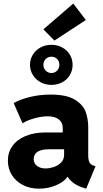

<svg xmlns="http://www.w3.org/2000/svg" viewBox="-20 -1077 593 1104"><path d="M25.4 -152.3Q24.9 -199.7 50.8 -236.6Q76.7 -273.4 125.7 -294.4Q174.8 -315.4 242.2 -315.4H340.8V-341.8Q340.8 -372.6 318.1 -390.4Q295.4 -408.2 254.9 -408.2Q219.2 -408.2 178 -396.7Q136.7 -385.3 109.4 -368.2L58.6 -484.4Q92.3 -503.9 149.2 -518.6Q206.1 -533.2 271.5 -533.2Q362.8 -533.2 410.4 -503.9Q458 -474.6 472.7 -433.6Q487.3 -392.6 487.3 -343.8V-185.5Q487.3 -158.2 494.1 -144.3Q501 -130.4 517.6 -125L529.3 -121.1L475.6 7.8L457 2Q424.3 -8.8 402.3 -25.1Q380.4 -41.5 369.6 -60.5H368.7Q347.7 -31.2 302.7 -11.7Q257.8 7.8 204.1 7.8Q151.9 7.8 111.1 -13.4Q70.3 -34.7 47.9 -71.3Q25.4 -107.9 25.4 -152.3ZM152.3 -704.1Q152.8 -736.8 168.9 -762.9Q185.1 -789.1 213.1 -804.2Q241.2 -819.3 275.4 -819.3Q310.1 -819.3 337.9 -804.2Q365.7 -789.1 381.6 -762.7Q397.5 -736.3 397.5 -704.1Q397.5 -671.9 381.8 -645.5Q366.2 -619.1 338.1 -604Q310.1 -588.9 275.4 -588.9Q241.2 -588.9 213.4 -604Q185.5 -619.1 169.2 -645.5Q152.8 -671.9 152.3 -704.1ZM321.3 -704.1Q321.3 -724.1 308.8 -737.3Q296.4 -750.5 275.4 -751Q255.9 -750.5 242.7 -737.3Q229.5 -724.1 229.5 -704.1Q229.5 -684.6 242.9 -670.9Q256.3 -657.2 275.4 -657.2Q294.9 -657.2 308.1 -670.7Q321.3 -684.1 321.3 -704.1ZM229.5 -908.2 401.4 -1056.6 473.6 -961.9 293 -843.8ZM242.2 -108.4Q263.2 -108.4 287.8 -116.2Q312.5 -124 330.3 -141.4Q348.1 -158.7 348.6 -185.5V-218.8H260.7Q173.8 -217.8 173.8 -162.1Q173.8 -137.7 192.9 -123Q211.9 -108.4 242.2 -108.4Z"/></svg>

Font: Reddit Sans Fudge ExtraBold
Style: Regular
Weight: 800
Designer: Stephen Hutchings
Foundry: Reddit
Version: Version 1.011